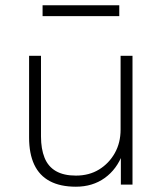

<svg xmlns="http://www.w3.org/2000/svg" viewBox="-20 -698 613 726"><path d="M267 8Q208 8 168.5 -13Q129 -34 109.5 -75.5Q90 -117 90 -178V-487H135V-182Q135 -135 148.5 -101.5Q162 -68 191.5 -51Q221 -34 267 -34Q317 -34 354.5 -57Q392 -80 414 -119Q436 -158 436 -208V-487H481V0H437V-117H444Q422 -58 376 -25Q330 8 267 8ZM141 -637V-678H431V-637Z"/></svg>

Font: Nunito Sans 10pt ExtraLight
Style: Regular
Weight: 250
Designer: Vernon Adams
Foundry: Vernon Adams
Version: Version 3.101;gftools[0.9.27]